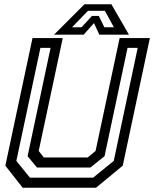

<svg xmlns="http://www.w3.org/2000/svg" viewBox="-20 -878 721 898"><path d="M86 0 5 -103 132 -700H273.5L161 -172L185 -141.5H390L427 -172L539.5 -700H681L554 -103L429 0ZM120 -47H415.5L512 -125.5L624 -654H576.5L469 -147.5L403 -94.5H153L109 -147.5L216.5 -654H169L56.5 -125.5ZM375 -858H501L583 -716H444.5L419.5 -770L371.5 -716H233ZM391.5 -827.5 317 -750.5H361.5L410 -803.5H442L468 -750.5H512.5L470.5 -827.5Z"/></svg>

Font: Tourney Medium
Style: Italic
Weight: 500
Italic angle: -12°
Version: Version 1.015